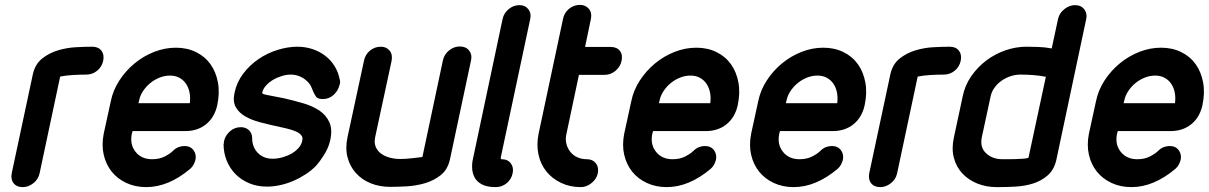

<svg xmlns="http://www.w3.org/2000/svg" viewBox="-20 -755 4942 785"><path d="M142 -47Q137 -22 116.5 -6Q96 10 73 10Q48 10 35.5 -6Q23 -22 28 -47L114 -450Q123 -492 151.5 -515Q180 -538 216.5 -549Q253 -560 291 -562Q329 -564 357 -564Q382 -564 394.5 -548Q407 -532 402 -507Q397 -482 377.5 -466Q358 -450 333 -450Q310 -450 281 -448.5Q252 -447 226 -442Z M546 -333H756Q759 -356 755 -376.5Q751 -397 740.5 -412.5Q730 -428 713.5 -437Q697 -446 675 -446Q653 -446 632 -437.5Q611 -429 594 -415Q577 -401 564.5 -382Q552 -363 548 -341ZM687 -138Q698 -149 710 -153.5Q722 -158 734 -158Q759 -158 771.5 -140.5Q784 -123 779 -101Q777 -93 772 -83Q767 -73 758 -65Q669 10 578 10Q533 10 496.5 -7Q460 -24 436.5 -53.5Q413 -83 404 -122.5Q395 -162 404 -208L433 -341Q442 -386 468 -426Q494 -466 530.5 -496Q567 -526 610.5 -543Q654 -560 699 -560Q745 -560 781.5 -542Q818 -524 840.5 -492.5Q863 -461 871 -418Q879 -375 868 -324Q857 -275 822.5 -247Q788 -219 737 -219H522L519 -208Q510 -165 534 -134.5Q558 -104 602 -104Q632 -104 654 -115.5Q676 -127 687 -138Z M1369 -430Q1371 -425 1370.5 -418.5Q1370 -412 1368 -407Q1363 -385 1344.5 -367.5Q1326 -350 1300 -350Q1279 -350 1272 -360Q1265 -370 1258 -386L1259 -385Q1256 -392 1252.5 -400Q1249 -408 1244 -414Q1230 -431 1210.5 -440.5Q1191 -450 1169 -450Q1151 -450 1131.5 -444Q1112 -438 1095.5 -428Q1079 -418 1067 -404.5Q1055 -391 1052 -376Q1051 -371 1068 -367.5Q1085 -364 1111 -359Q1119 -357 1126.5 -356Q1134 -355 1142 -353Q1181 -344 1219 -333Q1257 -322 1285 -303.5Q1313 -285 1326.5 -255.5Q1340 -226 1330 -181Q1327 -167 1320.5 -151.5Q1314 -136 1305.5 -122.5Q1297 -109 1288.5 -97.5Q1280 -86 1274 -79Q1255 -59 1230.5 -43Q1206 -27 1179.5 -15.5Q1153 -4 1125 2Q1097 8 1072 8Q1032 8 999.5 -5.5Q967 -19 943.5 -42.5Q920 -66 907 -98Q894 -130 894 -167L895 -166Q895 -175 896 -178Q901 -201 920 -218Q939 -235 965 -235Q985 -235 998 -222.5Q1011 -210 1011 -190Q1011 -154 1034 -130Q1057 -106 1095 -106Q1114 -106 1134 -111.5Q1154 -117 1171 -126.5Q1188 -136 1200.5 -150Q1213 -164 1216 -181Q1219 -194 1211 -203Q1203 -212 1187.5 -218.5Q1172 -225 1150.5 -230Q1129 -235 1106 -240Q1073 -247 1040 -256Q1007 -265 982 -279.5Q957 -294 944 -317Q931 -340 939 -376Q948 -419 974.5 -454Q1001 -489 1037 -513.5Q1073 -538 1115 -551Q1157 -564 1196 -564Q1229 -564 1258.5 -554Q1288 -544 1311 -526Q1334 -508 1349 -483Q1364 -458 1369 -429Z M1791 -509Q1796 -532 1815.5 -548.5Q1835 -565 1860 -565Q1885 -565 1898 -548.5Q1911 -532 1906 -509L1820 -105Q1811 -62 1782 -39Q1753 -16 1716 -5.5Q1679 5 1641 7Q1603 9 1576 9Q1532 9 1496 -5.5Q1460 -20 1435.5 -47Q1411 -74 1401 -111.5Q1391 -149 1401 -195L1468 -506Q1473 -532 1492.5 -548Q1512 -564 1537 -564Q1560 -564 1573 -548Q1586 -532 1581 -506L1514 -195Q1509 -172 1516 -155Q1523 -138 1538 -127Q1553 -116 1573.5 -110.5Q1594 -105 1616 -105Q1638 -105 1664 -108Q1690 -111 1707 -113Z M2031 -104Q2056 -104 2068.5 -87Q2081 -70 2076 -47Q2071 -22 2051.5 -6Q2032 10 2007 10Q1972 10 1951.5 -0.5Q1931 -11 1921.5 -27.5Q1912 -44 1910.5 -65Q1909 -86 1914 -107L2035 -678Q2040 -701 2059.5 -717.5Q2079 -734 2104 -734Q2127 -734 2140 -717.5Q2153 -701 2148 -678L2028 -114Q2026 -104 2031 -104Z M2282 -678Q2287 -703 2306.5 -719Q2326 -735 2351 -735Q2374 -735 2387.5 -719Q2401 -703 2396 -678L2372 -563H2477Q2502 -563 2514.5 -547Q2527 -531 2521 -505Q2516 -482 2496.5 -465.5Q2477 -449 2452 -449H2347L2296 -208Q2291 -187 2295.5 -168Q2300 -149 2311.5 -134.5Q2323 -120 2340.5 -112Q2358 -104 2380 -104Q2403 -104 2416 -87.5Q2429 -71 2424 -46Q2419 -23 2398.5 -6.5Q2378 10 2355 10Q2310 10 2273.5 -7.5Q2237 -25 2213.5 -54.5Q2190 -84 2181.5 -123.5Q2173 -163 2182 -208Z M2674 -333H2884Q2887 -356 2883 -376.5Q2879 -397 2868.5 -412.5Q2858 -428 2841.5 -437Q2825 -446 2803 -446Q2781 -446 2760 -437.5Q2739 -429 2722 -415Q2705 -401 2692.5 -382Q2680 -363 2676 -341ZM2815 -138Q2826 -149 2838 -153.5Q2850 -158 2862 -158Q2887 -158 2899.5 -140.5Q2912 -123 2907 -101Q2905 -93 2900 -83Q2895 -73 2886 -65Q2797 10 2706 10Q2661 10 2624.5 -7Q2588 -24 2564.5 -53.5Q2541 -83 2532 -122.5Q2523 -162 2532 -208L2561 -341Q2570 -386 2596 -426Q2622 -466 2658.5 -496Q2695 -526 2738.5 -543Q2782 -560 2827 -560Q2873 -560 2909.5 -542Q2946 -524 2968.5 -492.5Q2991 -461 2999 -418Q3007 -375 2996 -324Q2985 -275 2950.5 -247Q2916 -219 2865 -219H2650L2647 -208Q2638 -165 2662 -134.5Q2686 -104 2730 -104Q2760 -104 2782 -115.5Q2804 -127 2815 -138Z M3193 -333H3403Q3406 -356 3402 -376.5Q3398 -397 3387.5 -412.5Q3377 -428 3360.5 -437Q3344 -446 3322 -446Q3300 -446 3279 -437.5Q3258 -429 3241 -415Q3224 -401 3211.5 -382Q3199 -363 3195 -341ZM3334 -138Q3345 -149 3357 -153.5Q3369 -158 3381 -158Q3406 -158 3418.5 -140.5Q3431 -123 3426 -101Q3424 -93 3419 -83Q3414 -73 3405 -65Q3316 10 3225 10Q3180 10 3143.5 -7Q3107 -24 3083.5 -53.5Q3060 -83 3051 -122.5Q3042 -162 3051 -208L3080 -341Q3089 -386 3115 -426Q3141 -466 3177.5 -496Q3214 -526 3257.5 -543Q3301 -560 3346 -560Q3392 -560 3428.5 -542Q3465 -524 3487.5 -492.5Q3510 -461 3518 -418Q3526 -375 3515 -324Q3504 -275 3469.5 -247Q3435 -219 3384 -219H3169L3166 -208Q3157 -165 3181 -134.5Q3205 -104 3249 -104Q3279 -104 3301 -115.5Q3323 -127 3334 -138Z M3648 -47Q3643 -22 3622.5 -6Q3602 10 3579 10Q3554 10 3541.5 -6Q3529 -22 3534 -47L3620 -450Q3629 -492 3657.5 -515Q3686 -538 3722.5 -549Q3759 -560 3797 -562Q3835 -564 3863 -564Q3888 -564 3900.5 -548Q3913 -532 3908 -507Q3903 -482 3883.5 -466Q3864 -450 3839 -450Q3816 -450 3787 -448.5Q3758 -447 3732 -442Z M3994 -193Q3986 -152 4012 -128Q4038 -104 4079 -104Q4084 -104 4098.5 -104Q4113 -104 4130 -104.5Q4147 -105 4162.5 -106Q4178 -107 4185 -110L4256 -441Q4232 -446 4205 -448Q4178 -450 4152 -450Q4132 -450 4112 -443.5Q4092 -437 4075 -425Q4058 -413 4046 -396.5Q4034 -380 4030 -360ZM3916 -361Q3925 -406 3951 -443.5Q3977 -481 4013 -508Q4049 -535 4091.5 -549.5Q4134 -564 4177 -564Q4199 -564 4226 -563Q4253 -562 4280 -557L4306 -678Q4311 -701 4331.5 -717.5Q4352 -734 4375 -734Q4400 -734 4413 -717Q4426 -700 4421 -677L4299 -102Q4290 -61 4263.5 -38Q4237 -15 4203 -4.5Q4169 6 4131.5 8Q4094 10 4064 10H4055Q4012 10 3976 -4.5Q3940 -19 3915 -45.5Q3890 -72 3880 -109.5Q3870 -147 3880 -193Z M4574 -333H4784Q4787 -356 4783 -376.5Q4779 -397 4768.5 -412.5Q4758 -428 4741.5 -437Q4725 -446 4703 -446Q4681 -446 4660 -437.5Q4639 -429 4622 -415Q4605 -401 4592.5 -382Q4580 -363 4576 -341ZM4715 -138Q4726 -149 4738 -153.5Q4750 -158 4762 -158Q4787 -158 4799.5 -140.5Q4812 -123 4807 -101Q4805 -93 4800 -83Q4795 -73 4786 -65Q4697 10 4606 10Q4561 10 4524.5 -7Q4488 -24 4464.5 -53.5Q4441 -83 4432 -122.5Q4423 -162 4432 -208L4461 -341Q4470 -386 4496 -426Q4522 -466 4558.5 -496Q4595 -526 4638.5 -543Q4682 -560 4727 -560Q4773 -560 4809.5 -542Q4846 -524 4868.5 -492.5Q4891 -461 4899 -418Q4907 -375 4896 -324Q4885 -275 4850.5 -247Q4816 -219 4765 -219H4550L4547 -208Q4538 -165 4562 -134.5Q4586 -104 4630 -104Q4660 -104 4682 -115.5Q4704 -127 4715 -138Z"/></svg>

Font: VDS
Style: Bold Italic
Weight: 700
Designer: artmaker
Foundry: artmaker
Version: Version 1.000 2009 initial release